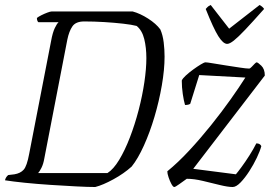

<svg xmlns="http://www.w3.org/2000/svg" viewBox="-26 -750 1104 770"><path d="M356 0Q327 0 279 -2.5Q231 -5 177 -8.5Q123 -12 74 -17Q25 -22 -6 -27Q-3 -40 7 -48L32 -51Q56 -55 69 -69.5Q82 -84 91 -133L179 -586Q185 -619 193.5 -637Q202 -655 209 -661H128Q126 -662 124 -666.5Q122 -671 122 -678Q128 -683 140 -689Q152 -695 164 -699.5Q176 -704 181 -704H506Q536 -696 568 -675.5Q600 -655 617 -632Q627 -609 630.5 -580Q634 -551 634 -523Q634 -471 623 -407.5Q612 -344 593.5 -281.5Q575 -219 551 -166Q527 -113 502 -82Q471 -54 429 -31Q387 -8 356 0ZM127 -56H405Q429 -71 452 -109Q475 -147 495 -199Q515 -251 530 -308.5Q545 -366 553 -420.5Q561 -475 561 -517Q561 -559 552.5 -593.5Q544 -628 522 -646Q503 -651 468 -655Q433 -659 392 -661.5Q351 -664 312 -664Q278 -664 264.5 -644.5Q251 -625 244 -591L152 -116Q148 -92 140 -76.5Q132 -61 127 -56ZM673 0Q668 0 661.5 -12Q655 -24 650 -39Q645 -54 645 -63Q688 -98 733 -146.5Q778 -195 820.5 -248Q863 -301 898.5 -351Q934 -401 958 -439L773 -449L737 -334Q731 -329 716 -329Q711 -346 707 -373Q703 -400 703 -427Q706 -435 719 -447Q732 -459 748.5 -471Q765 -483 779 -491.5Q793 -500 798 -500Q805 -500 828 -496Q851 -492 880.5 -487.5Q910 -483 936 -479Q962 -475 973 -475Q977 -475 983 -481.5Q989 -488 995 -494Q1001 -500 1003 -500Q1008 -500 1022 -486.5Q1036 -473 1036 -447L749 -73L920 -51Q927 -59 942.5 -80Q958 -101 974.5 -127Q991 -153 1002 -175Q1017 -175 1022 -164Q1017 -145 1004 -117.5Q991 -90 973.5 -63Q956 -36 938.5 -18Q921 0 907 0Q888 0 855.5 -8Q823 -16 787.5 -24.5Q752 -33 723 -33Q709 -23 693 -11.5Q677 0 673 0ZM885 -574Q869 -574 849.5 -605Q830 -636 799 -714Q802 -717 806 -721.5Q810 -726 819 -730L893 -635L1015 -730Q1022 -726 1027 -721.5Q1032 -717 1033 -714Q986 -661 957.5 -631Q929 -601 912 -587.5Q895 -574 885 -574Z"/></svg>

Font: Texturina 72pt 72pt ExtraLight
Style: Italic
Weight: 200
Italic angle: -11°
Designer: Guillermo Torres Carreño
Foundry: Omnibus-Type
Version: Version 1.002; ttfautohint (v1.8.3)